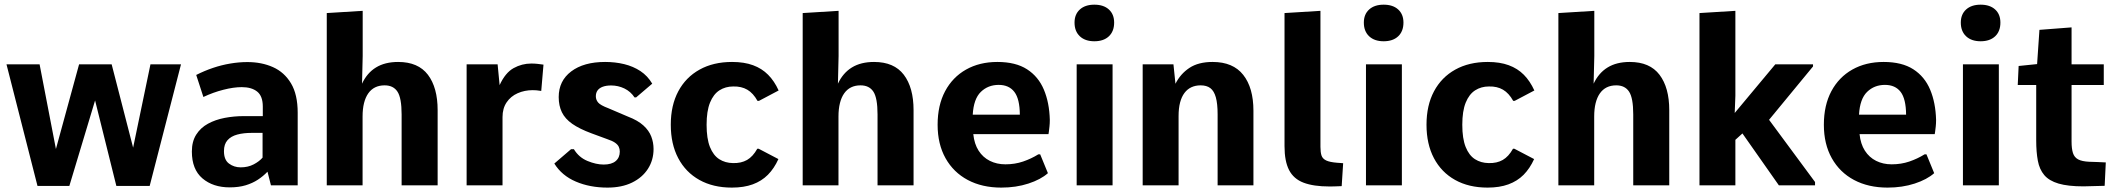

<svg xmlns="http://www.w3.org/2000/svg" viewBox="-20 -809 9235 838"><path d="M143.6 2.4 8.3 -528.3H152.8L224.1 -158.7L325.2 -528.3H467.3L561 -164.6L636.7 -528.3H770L633.3 2.4H487.8L395 -370.6L282.7 2.4Z M982.4 8.8Q909.7 8.8 863.5 -30.5Q817.4 -69.8 817.4 -147.5Q817.4 -191.4 836.4 -221.4Q855.5 -251.5 887.7 -269Q919.9 -286.6 960.4 -294.4Q1001 -302.2 1043.5 -302.2H1127V-343.8Q1127 -389.6 1102.5 -409.2Q1078.1 -428.7 1035.2 -428.7Q999.5 -428.7 954.8 -417.2Q910.2 -405.8 867.7 -385.7L836.4 -481.9Q872.1 -500 909.7 -512.7Q947.3 -525.4 985.4 -531.7Q1023.4 -538.1 1059.6 -538.1Q1122.1 -538.1 1171.6 -515.9Q1221.2 -493.7 1250.2 -445.1Q1279.3 -396.5 1279.3 -316.9V0H1162.6L1147.5 -59.6Q1128.9 -40 1105.5 -24.7Q1082 -9.3 1051.8 -0.2Q1021.5 8.8 982.4 8.8ZM1030.3 -78.6Q1062.5 -78.6 1087.2 -91.6Q1111.8 -104.5 1126 -121.1V-229H1078.1Q1043 -229 1015.6 -221.7Q988.3 -214.4 972.9 -197Q957.5 -179.7 957.5 -149.4Q957.5 -111.3 979.5 -95Q1001.5 -78.6 1030.3 -78.6Z M1406.2 0V-752L1563 -761.7V-564.5L1560.1 -443.8Q1582 -490.7 1621.1 -514.6Q1660.2 -538.6 1717.8 -538.6Q1805.2 -538.6 1847.7 -482.7Q1890.1 -426.8 1890.1 -328.1V0H1732.9V-309.6Q1732.9 -381.3 1714.8 -408.9Q1696.8 -436.5 1658.7 -436.5Q1635.3 -436.5 1617.4 -427.7Q1599.6 -418.9 1587.4 -401.6Q1575.2 -384.3 1568.8 -358.9Q1562.5 -333.5 1562.5 -300.3V0Z M2016.6 0V-528.3H2151.9L2160.6 -437.5Q2185.5 -491.7 2221.7 -511.7Q2257.8 -531.7 2298.8 -531.7Q2312.5 -531.7 2325.7 -530.3Q2338.9 -528.8 2352.1 -526.9L2342.3 -412.1Q2331.5 -414.1 2321.8 -414.8Q2312 -415.5 2305.2 -415.5Q2269.5 -415.5 2239.3 -402.1Q2209 -388.7 2191.2 -362.3Q2173.3 -335.9 2173.3 -297.9V0Z M2631.3 9.8Q2554.7 9.8 2493.4 -16.4Q2432.1 -42.5 2399.4 -95.2L2472.2 -157.7H2484.9Q2506.3 -122.1 2544.2 -106.4Q2582 -90.8 2614.7 -90.8Q2649.4 -90.8 2667.2 -106Q2685.1 -121.1 2685.1 -147.5Q2685.1 -158.7 2680.7 -168.2Q2676.3 -177.7 2664.6 -186Q2652.8 -194.3 2630.4 -201.7L2561.5 -227.1Q2508.8 -246.6 2477.5 -268.6Q2446.3 -290.5 2432.4 -319.1Q2418.5 -347.7 2418.5 -385.3Q2418.5 -456.1 2473.1 -497.3Q2527.8 -538.6 2621.1 -538.6Q2665 -538.6 2704.3 -529.1Q2743.7 -519.5 2775.1 -498.8Q2806.6 -478 2826.7 -443.8L2756.3 -383.8H2749.5Q2732.4 -409.7 2705.1 -422.9Q2677.7 -436 2647.5 -436Q2626 -436 2610.8 -430.4Q2595.7 -424.8 2588.1 -414.3Q2580.6 -403.8 2580.6 -388.7Q2580.6 -373.5 2590.6 -361.6Q2600.6 -349.6 2635.7 -336.4L2720.2 -300.3Q2763.7 -283.7 2788.1 -261.5Q2812.5 -239.3 2822.5 -213.1Q2832.5 -187 2832.5 -158.7Q2832.5 -110.4 2808.1 -72.3Q2783.7 -34.2 2738.8 -12.2Q2693.8 9.8 2631.3 9.8Z M3174.3 9.8Q3092.3 9.8 3032.5 -23.7Q2972.7 -57.1 2940.2 -118.7Q2907.7 -180.2 2907.7 -264.6Q2907.7 -349.1 2940.4 -410.4Q2973.1 -471.7 3033.2 -505.1Q3093.3 -538.6 3175.3 -538.6Q3228 -538.6 3266.6 -524.4Q3305.2 -510.3 3332.5 -482.7Q3359.9 -455.1 3378.4 -414.1L3292.5 -368.7H3286.1Q3267.6 -402.3 3241.7 -417.5Q3215.8 -432.6 3180.2 -431.6Q3146.5 -431.6 3120.1 -414.8Q3093.8 -397.9 3078.9 -361.1Q3064 -324.2 3064 -264.6Q3064 -204.1 3078.6 -167.5Q3093.3 -130.9 3119.1 -114.3Q3145 -97.7 3179.2 -97.2Q3214.8 -96.2 3240.5 -110.8Q3266.1 -125.5 3285.2 -159.7H3291.5L3377.4 -114.7Q3358.9 -73.7 3331.5 -46.1Q3304.2 -18.6 3265.4 -4.4Q3226.6 9.8 3174.3 9.8Z M3483.4 0V-752L3640.1 -761.7V-564.5L3637.2 -443.8Q3659.2 -490.7 3698.2 -514.6Q3737.3 -538.6 3794.9 -538.6Q3882.3 -538.6 3924.8 -482.7Q3967.3 -426.8 3967.3 -328.1V0H3810.1V-309.6Q3810.1 -381.3 3792 -408.9Q3773.9 -436.5 3735.8 -436.5Q3712.4 -436.5 3694.6 -427.7Q3676.8 -418.9 3664.6 -401.6Q3652.3 -384.3 3646 -358.9Q3639.6 -333.5 3639.6 -300.3V0Z M4350.1 9.8Q4266.6 9.8 4204.1 -23.4Q4141.6 -56.6 4106.9 -118.4Q4072.3 -180.2 4072.3 -264.2Q4072.3 -349.6 4105 -410.9Q4137.7 -472.2 4196.5 -505.4Q4255.4 -538.6 4333 -538.6Q4413.1 -538.6 4462.6 -506.6Q4512.2 -474.6 4536.1 -417.7Q4560.1 -360.8 4562 -285.6Q4562 -270 4560.5 -256.6Q4559.1 -243.2 4557.9 -234.4Q4556.6 -225.6 4556.2 -223.6H4228Q4232.4 -180.7 4251.2 -151.4Q4270 -122.1 4300.3 -106.9Q4330.6 -91.8 4368.2 -91.8Q4409.7 -91.8 4445.3 -104Q4481 -116.2 4511.7 -135.3H4520L4553.7 -53.2Q4522.5 -25.4 4468.5 -7.8Q4414.6 9.8 4350.1 9.8ZM4225.6 -308.6H4431.2Q4430.7 -377.4 4407.2 -408Q4383.8 -438.5 4338.9 -438.5Q4292.5 -438.5 4261 -408Q4229.5 -377.4 4225.6 -308.6Z M4679.2 0V-528.3H4835.9V0ZM4756.3 -628.9Q4716.3 -628.9 4693.1 -650.6Q4669.9 -672.4 4669.9 -710.4Q4669.9 -746.6 4693.1 -767.6Q4716.3 -788.6 4756.3 -788.6Q4796.9 -788.6 4819.8 -767.6Q4842.8 -746.6 4842.8 -710.4Q4842.8 -672.4 4819.8 -650.6Q4796.9 -628.9 4756.3 -628.9Z M4967.3 0V-528.3H5101.6L5110.4 -443.4Q5131.8 -486.3 5171.1 -512.5Q5210.4 -538.6 5272.5 -538.6Q5361.8 -538.6 5406.2 -482.2Q5450.7 -425.8 5450.7 -325.7V0H5294.4V-310.1Q5294.4 -356.4 5286.6 -384.3Q5278.8 -412.1 5262.7 -424.3Q5246.6 -436.5 5220.2 -436.5Q5197.8 -436.5 5179.9 -428.2Q5162.1 -419.9 5149.7 -403.3Q5137.2 -386.7 5130.6 -361.6Q5124 -336.4 5124 -302.7V0Z M5782.7 4.9Q5712.9 4.9 5669.4 -11.7Q5626 -28.3 5606.2 -66.9Q5586.4 -105.5 5586.4 -170.9V-752L5743.2 -761.7V-168Q5743.2 -144.5 5747.8 -130.4Q5752.4 -116.2 5768.3 -108.6Q5784.2 -101.1 5816.4 -98.6Q5822.8 -98.1 5829.3 -97.7Q5835.9 -97.2 5842.3 -96.7L5835.9 3.4Q5814.9 4.4 5803.5 4.6Q5792 4.9 5782.7 4.9Z M5941.9 0V-528.3H6098.6V0ZM6019 -628.9Q5979 -628.9 5955.8 -650.6Q5932.6 -672.4 5932.6 -710.4Q5932.6 -746.6 5955.8 -767.6Q5979 -788.6 6019 -788.6Q6059.6 -788.6 6082.5 -767.6Q6105.5 -746.6 6105.5 -710.4Q6105.5 -672.4 6082.5 -650.6Q6059.6 -628.9 6019 -628.9Z M6472.7 9.8Q6390.6 9.8 6330.8 -23.7Q6271 -57.1 6238.5 -118.7Q6206.1 -180.2 6206.1 -264.6Q6206.1 -349.1 6238.8 -410.4Q6271.5 -471.7 6331.5 -505.1Q6391.6 -538.6 6473.6 -538.6Q6526.4 -538.6 6564.9 -524.4Q6603.5 -510.3 6630.9 -482.7Q6658.2 -455.1 6676.8 -414.1L6590.8 -368.7H6584.5Q6565.9 -402.3 6540 -417.5Q6514.2 -432.6 6478.5 -431.6Q6444.8 -431.6 6418.5 -414.8Q6392.1 -397.9 6377.2 -361.1Q6362.3 -324.2 6362.3 -264.6Q6362.3 -204.1 6377 -167.5Q6391.6 -130.9 6417.5 -114.3Q6443.4 -97.7 6477.5 -97.2Q6513.2 -96.2 6538.8 -110.8Q6564.5 -125.5 6583.5 -159.7H6589.8L6675.8 -114.7Q6657.2 -73.7 6629.9 -46.1Q6602.5 -18.6 6563.7 -4.4Q6524.9 9.8 6472.7 9.8Z M6781.7 0V-752L6938.5 -761.7V-564.5L6935.5 -443.8Q6957.5 -490.7 6996.6 -514.6Q7035.6 -538.6 7093.3 -538.6Q7180.7 -538.6 7223.1 -482.7Q7265.6 -426.8 7265.6 -328.1V0H7108.4V-309.6Q7108.4 -381.3 7090.3 -408.9Q7072.3 -436.5 7034.2 -436.5Q7010.7 -436.5 6992.9 -427.7Q6975.1 -418.9 6962.9 -401.6Q6950.7 -384.3 6944.3 -358.9Q6938 -333.5 6938 -300.3V0Z M7397.5 0V-752L7554.2 -761.7V-391.1L7551.3 -315.9L7728.5 -528.3H7893.1V-519L7701.2 -286.1L7901.9 -14.6V0H7744.1L7585 -226.6L7554.2 -198.7V0Z M8218.3 9.8Q8134.8 9.8 8072.3 -23.4Q8009.8 -56.6 7975.1 -118.4Q7940.4 -180.2 7940.4 -264.2Q7940.4 -349.6 7973.1 -410.9Q8005.9 -472.2 8064.7 -505.4Q8123.5 -538.6 8201.2 -538.6Q8281.2 -538.6 8330.8 -506.6Q8380.4 -474.6 8404.3 -417.7Q8428.2 -360.8 8430.2 -285.6Q8430.2 -270 8428.7 -256.6Q8427.2 -243.2 8426 -234.4Q8424.8 -225.6 8424.3 -223.6H8096.2Q8100.6 -180.7 8119.4 -151.4Q8138.2 -122.1 8168.5 -106.9Q8198.7 -91.8 8236.3 -91.8Q8277.8 -91.8 8313.5 -104Q8349.1 -116.2 8379.9 -135.3H8388.2L8421.9 -53.2Q8390.6 -25.4 8336.7 -7.8Q8282.7 9.8 8218.3 9.8ZM8093.8 -308.6H8299.3Q8298.8 -377.4 8275.4 -408Q8252 -438.5 8207 -438.5Q8160.6 -438.5 8129.2 -408Q8097.7 -377.4 8093.8 -308.6Z M8547.4 0V-528.3H8704.1V0ZM8624.5 -628.9Q8584.5 -628.9 8561.3 -650.6Q8538.1 -672.4 8538.1 -710.4Q8538.1 -746.6 8561.3 -767.6Q8584.5 -788.6 8624.5 -788.6Q8665 -788.6 8688 -767.6Q8710.9 -746.6 8710.9 -710.4Q8710.9 -672.4 8688 -650.6Q8665 -628.9 8624.5 -628.9Z M9073.7 4.4Q9005.9 4.4 8964.6 -7.8Q8923.3 -20 8902.3 -44.9Q8881.3 -69.8 8874.3 -107.7Q8867.2 -145.5 8867.2 -196.3V-438H8786.6L8790.5 -521L8871.1 -529.3L8881.3 -678.7L9021.5 -689.5V-528.3H9162.1V-438H9021.5V-191.4Q9021.5 -160.2 9027.6 -141.1Q9033.7 -122.1 9050.3 -113.3Q9066.9 -104.5 9098.1 -103Q9116.2 -102.5 9134.5 -101.8Q9152.8 -101.1 9170.9 -100.1L9166 2Q9143.1 2.4 9119.9 3.2Q9096.7 3.9 9073.7 4.4Z"/></svg>

Font: Comme
Style: Bold
Weight: 700
Version: Version 1.000;gftools[0.9.27]